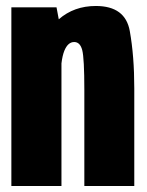

<svg xmlns="http://www.w3.org/2000/svg" viewBox="-20 -622 492 642"><path d="M18 0V-597.5H169L176.5 -557.5Q227.5 -602 300.5 -602Q399 -602 414 -518.2Q429 -434.5 429 -326V0H262V-321.5Q262 -427 255 -454.2Q248 -481.5 228 -481.5Q207 -481.5 195 -452Q188.5 -435.5 185.5 -410V0Z"/></svg>

Font: Anybody Condensed ExtraBold
Style: Regular
Weight: 800
Width: 3
Designer: Tyler Finck
Foundry: Etcetera Type Company
Version: Version 1.010; ttfautohint (v1.8.3) -l 8 -r 50 -G 200 -x 14 